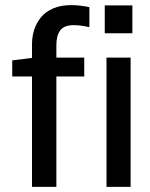

<svg xmlns="http://www.w3.org/2000/svg" viewBox="-20 -730 587 750"><path d="M105 -503.9V-557.1Q105 -587.9 113.8 -614.5Q122.6 -641.1 140.4 -662.8Q158.2 -684.6 188.2 -697.3Q218.3 -710 257.8 -710Q291 -710 329.1 -702.1V-624Q293.5 -631.8 268.1 -631.8Q230 -631.8 215.1 -611.1Q200.2 -590.3 200.2 -554.2V-504.9H309.1V-431.2H200.2V0H105V-431.2H27.8V-494.1ZM396 0V-504.9H490.2V0ZM389.2 -600.1V-709H497.1V-600.1Z"/></svg>

Font: LT Superior Med
Style: Regular
Weight: 500
Designer: Daniel Lyons
Foundry: LyonsType
Version: Version 1.000